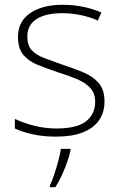

<svg xmlns="http://www.w3.org/2000/svg" viewBox="-20 -560 502 801"><path d="M416 -137Q416 -91 393 -58Q370 -25 325 -7.5Q280 10 214 10Q159 10 115 0Q71 -10 42 -24V-64Q80 -46 124.5 -35Q169 -24 215 -24Q301 -24 339 -54Q377 -84 377 -135Q377 -170 357.5 -192Q338 -214 303 -229Q268 -244 223 -258Q175 -274 137 -289.5Q99 -305 77 -331.5Q55 -358 55 -406Q55 -470 105.5 -505Q156 -540 241 -540Q288 -540 329.5 -531Q371 -522 403 -508L388 -474Q359 -488 319 -496.5Q279 -505 240 -505Q171 -505 132.5 -480.5Q94 -456 94 -407Q94 -370 113 -350Q132 -330 165.5 -317.5Q199 -305 241 -290Q287 -275 327 -258.5Q367 -242 391.5 -214Q416 -186 416 -137ZM274 68Q269 92 259.5 118.5Q250 145 238 171Q226 197 211 221H188V214Q196 198 205.5 170Q215 142 223 112Q231 82 234 61H274Z"/></svg>

Font: Noto Sans Armenian ExtraLight
Style: Regular
Weight: 250
Designer: Monotype Design Team
Foundry: Monotype Imaging Inc.
Version: Version 2.007